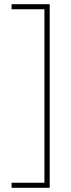

<svg xmlns="http://www.w3.org/2000/svg" viewBox="-20 -734 337 912"><path d="M191 134V-690H35V-714H216V158H35V134Z"/></svg>

Font: Noto Sans Display Thin Cond
Style: Regular
Weight: 250
Width: 3
Designer: Monotype Design team
Foundry: Monotype Imaging Inc.
Version: Version 1.000